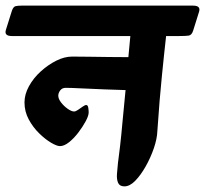

<svg xmlns="http://www.w3.org/2000/svg" viewBox="-76 -639 729 682"><path d="M-55 -533 -34 -600Q-29 -615 -21 -617Q-13 -619 0 -619H610Q638 -619 631 -597L610 -530Q605 -514 594 -512.5Q583 -511 561 -511H514Q510 -476 506.5 -442Q503 -408 499 -368.5Q495 -329 491 -281.5Q487 -234 483 -174Q482 -146 470.5 -112.5Q459 -79 441.5 -48Q424 -17 404.5 3Q385 23 366 23Q349 23 343.5 10.5Q338 -2 339.5 -21.5Q341 -41 343 -60Q346 -81 350.5 -120Q355 -159 359.5 -210Q364 -261 370 -319Q338 -320 295.5 -321.5Q253 -323 215 -325Q177 -327 157 -327Q145 -327 138 -318Q131 -309 131 -299Q131 -288 141 -275Q151 -262 164.5 -252.5Q178 -243 187 -243Q193 -243 201.5 -249Q210 -255 218 -260.5Q226 -266 230 -266Q236 -266 237.5 -256.5Q239 -247 239 -240Q239 -228 228.5 -208.5Q218 -189 202.5 -168.5Q187 -148 169.5 -134Q152 -120 137 -120Q126 -120 105.5 -132Q85 -144 63 -165.5Q41 -187 26 -215Q11 -243 11 -275Q11 -304 27 -333Q43 -362 69 -385.5Q95 -409 124 -423.5Q153 -438 180 -438Q203 -438 238 -437.5Q273 -437 311.5 -436.5Q350 -436 380 -436L387 -511H-34Q-62 -511 -55 -533Z"/></svg>

Font: Alkatra SemiBold
Style: Regular
Weight: 600
Designer: Suman Bhandary
Version: Version 1.100;gftools[0.9.22]